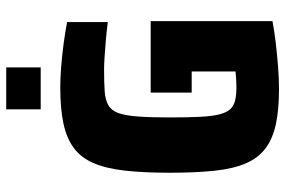

<svg xmlns="http://www.w3.org/2000/svg" viewBox="-170 -740 918 618"><g transform="rotate(-90 289.0 -431.0)"><path d="M312 8Q245 8 198.5 -2Q152 -12 121 -35Q90 -58 72.5 -98Q55 -138 48.5 -199Q42 -260 42 -344Q42 -429 49 -489.5Q56 -550 73.5 -590Q91 -630 122.5 -653Q154 -676 201.5 -686Q249 -696 317 -696Q347 -696 384.5 -693Q422 -690 459 -685Q496 -680 527 -674V-543Q496 -547 466.5 -549.5Q437 -552 413 -553.5Q389 -555 374 -555Q331 -555 303.5 -553Q276 -551 259 -541Q242 -531 234 -508.5Q226 -486 223 -446Q220 -406 220 -344Q220 -285 222 -246Q224 -207 230 -183.5Q236 -160 247 -148.5Q258 -137 275.5 -133Q293 -129 318 -129Q326 -129 334.5 -129.5Q343 -130 352 -130.5Q361 -131 368 -132V-273H300V-405H530V-13Q499 -7 460.5 -2.5Q422 2 383.5 5Q345 8 312 8ZM246 -759V-870H381V-759Z"/></g></svg>

Font: Saira SemiCondensed ExtraBold
Style: Regular
Weight: 800
Width: 4
Designer: Hector Gatti with collaboration of the Omnibus-Type team
Foundry: Omnibus-Type
Version: Version 1.101